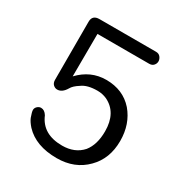

<svg xmlns="http://www.w3.org/2000/svg" viewBox="-152 -740 816 862"><g transform="rotate(30 255.5 -309.5)"><path d="M141.4 -344.8Q200 -406.9 280.5 -406.9Q367.8 -406.9 420.7 -347.1Q471.3 -287.4 471.3 -200Q471.3 -108 413.8 -50.6Q355.2 9.2 262.1 9.2Q154 9.2 96.6 -51.7Q78.2 -72.4 71.3 -89.7Q62.1 -114.9 62.1 -125.3Q62.1 -135.6 70.7 -143.7Q79.3 -151.7 89.7 -151.7Q108 -151.7 120.7 -131Q154 -51.7 255.2 -51.7Q320.7 -51.7 358.6 -94.3Q390.8 -134.5 390.8 -203.4Q390.8 -300 319.5 -334.5Q296.6 -344.8 270.7 -344.8Q244.8 -344.8 224.7 -339.7Q204.6 -334.5 190.8 -324.1Q163.2 -306.9 154 -289.7Q135.6 -258.6 110.3 -258.6Q98.9 -258.6 89.7 -267.2Q80.5 -275.9 80.5 -292V-593.1Q80.5 -627.6 117.2 -627.6H410.3Q425.3 -627.6 433.3 -617.2Q441.4 -606.9 441.4 -595.4Q441.4 -583.9 433.3 -574.7Q425.3 -565.5 410.3 -565.5H142.5Z"/></g></svg>

Font: Mallanna
Style: Regular
Weight: 400
Designer: Purushoth Kumar Guthula
Foundry: Andhrapradesh Society for Knowledge Networks
Version: Version 1.0.4; ttfautohint (vUNKNOWN) -l 7 -r 28 -G 50 -x 13